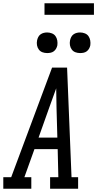

<svg xmlns="http://www.w3.org/2000/svg" viewBox="-46 -1145 590 1165"><path d="M-26 0V-70H22L270 -735H361L388 -70H428V0H258V-70H308L304 -240H163L102 -70H144V0ZM302 -310 297 -490Q297 -520 296 -549.5Q295 -579 295 -609Q284 -579 273.5 -549.5Q263 -520 252 -490L188 -310ZM440 -823Q425 -823 411.5 -828Q398 -833 389.5 -844.5Q381 -856 378.5 -870.5Q376 -885 379 -900Q381 -910 386 -920Q391 -930 400 -936.5Q409 -943 419.5 -945.5Q430 -948 440 -948Q455 -948 469 -942.5Q483 -937 491 -925.5Q499 -914 501.5 -899.5Q504 -885 502 -870Q500 -860 494.5 -850Q489 -840 480 -833.5Q471 -827 460.5 -825Q450 -823 440 -823ZM240 -823Q225 -823 211.5 -828Q198 -833 189.5 -844.5Q181 -856 178.5 -870.5Q176 -885 179 -900Q181 -910 186 -920Q191 -930 200 -936.5Q209 -943 219.5 -945.5Q230 -948 240 -948Q255 -948 269 -942.5Q283 -937 291 -925.5Q299 -914 301.5 -899.5Q304 -885 302 -870Q300 -860 294.5 -850Q289 -840 280 -833.5Q271 -827 260.5 -825Q250 -823 240 -823ZM224 -1055V-1125H524V-1055Z"/></svg>

Font: Iosevka Slab Oblique
Style: Regular
Weight: 400
Italic angle: -9°
Monospace: yes
Designer: Belleve Invis
Foundry: Belleve Invis
Version: Version 11.1.1; ttfautohint (v1.8.3)